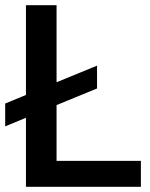

<svg xmlns="http://www.w3.org/2000/svg" viewBox="-26 -720 580 740"><path d="M-6 -233 74 -266V0H517V-100H192V-315L348 -379V-467L192 -403V-700H74V-354L-6 -321Z"/></svg>

Font: Uncut Sans Semibold
Style: Regular
Weight: 600
Designer: Kasper Nordkvist
Foundry: UNCUT.wtf
Version: Version 1.304;Glyphs 3.2 (3246)